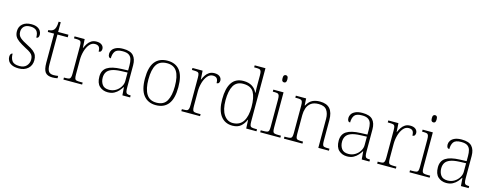

<svg xmlns="http://www.w3.org/2000/svg" viewBox="-24 -1529 5901 2307"><g transform="rotate(15 2926.0 -375.0)"><path d="M207 10Q152 10 120 -6Q88 -22 74.5 -46Q61 -70 61 -95Q61 -120 70 -131.5Q79 -143 91 -143Q91 -87 115 -53.5Q139 -20 208 -20Q266 -20 295.5 -53Q325 -86 325 -131Q325 -155 317.5 -174Q310 -193 288 -210.5Q266 -228 223 -249Q167 -279 133.5 -303Q100 -327 85.5 -353.5Q71 -380 71 -418Q71 -475 111 -509Q151 -543 220 -543Q265 -543 293.5 -528.5Q322 -514 335 -491.5Q348 -469 348 -447Q348 -402 316 -402Q316 -464 290 -488.5Q264 -513 215 -513Q161 -513 135.5 -487Q110 -461 110 -421Q110 -375 142 -347.5Q174 -320 237 -289Q288 -264 315.5 -241Q343 -218 353.5 -192.5Q364 -167 364 -134Q364 -68 320 -29Q276 10 207 10Z M625 10Q563 10 536.5 -24Q510 -58 510 -142V-504H432V-528Q474 -528 498 -551Q509 -562 517 -586.5Q525 -611 526 -657H552V-536H680V-504H552V-134Q552 -72 570.5 -46.5Q589 -21 630 -21Q660 -21 689 -26V3Q658 10 625 10Z M761 0V-25H779Q807 -25 822 -29Q837 -33 843 -49.5Q849 -66 849 -101V-439Q849 -472 843.5 -487.5Q838 -503 821 -507Q804 -511 771 -511H756V-536H882L889 -427H891Q903 -456 920.5 -483Q938 -510 964.5 -527Q991 -544 1030 -544Q1072 -544 1095.5 -524.5Q1119 -505 1119 -475Q1119 -458 1110.5 -446Q1102 -434 1083 -434Q1083 -477 1067 -494Q1051 -511 1018 -511Q979 -511 950.5 -477Q922 -443 906.5 -390Q891 -337 891 -280V-100Q891 -65 896.5 -49Q902 -33 917.5 -29Q933 -25 961 -25H994V0Z M1313 10Q1252 10 1210.5 -28Q1169 -66 1169 -147Q1169 -226 1225.5 -263Q1282 -300 1401 -304L1484 -307V-371Q1484 -413 1475.5 -444.5Q1467 -476 1441 -494.5Q1415 -513 1362 -513Q1291 -513 1268 -480.5Q1245 -448 1245 -393Q1211 -393 1211 -443Q1211 -466 1225.5 -489Q1240 -512 1273.5 -527.5Q1307 -543 1362 -543Q1451 -543 1488.5 -501.5Q1526 -460 1526 -383V-111Q1526 -75 1530 -56.5Q1534 -38 1546.5 -31.5Q1559 -25 1585 -25H1591V0H1495L1487 -100H1484Q1470 -77 1448 -51.5Q1426 -26 1393 -8Q1360 10 1313 10ZM1321 -23Q1368 -23 1405 -46Q1442 -69 1463 -104Q1484 -139 1484 -174V-281L1403 -278Q1330 -275 1288 -258.5Q1246 -242 1228.5 -213.5Q1211 -185 1211 -145Q1211 -95 1236.5 -59Q1262 -23 1321 -23Z M1911 10Q1814 10 1759 -58Q1704 -126 1704 -267Q1704 -408 1757.5 -475.5Q1811 -543 1915 -543Q2013 -543 2066 -477Q2119 -411 2119 -267Q2119 -126 2066 -58Q2013 10 1911 10ZM1911 -21Q2003 -21 2039.5 -87.5Q2076 -154 2076 -267Q2076 -392 2037.5 -452Q1999 -512 1915 -512Q1824 -512 1785.5 -450.5Q1747 -389 1747 -267Q1747 -150 1786 -85.5Q1825 -21 1911 -21Z M2228 0V-25H2246Q2274 -25 2289 -29Q2304 -33 2310 -49.5Q2316 -66 2316 -101V-439Q2316 -472 2310.5 -487.5Q2305 -503 2288 -507Q2271 -511 2238 -511H2223V-536H2349L2356 -427H2358Q2370 -456 2387.5 -483Q2405 -510 2431.5 -527Q2458 -544 2497 -544Q2539 -544 2562.5 -524.5Q2586 -505 2586 -475Q2586 -458 2577.5 -446Q2569 -434 2550 -434Q2550 -477 2534 -494Q2518 -511 2485 -511Q2446 -511 2417.5 -477Q2389 -443 2373.5 -390Q2358 -337 2358 -280V-100Q2358 -65 2363.5 -49Q2369 -33 2384.5 -29Q2400 -25 2428 -25H2461V0Z M2864 10Q2770 10 2717.5 -60.5Q2665 -131 2665 -267Q2665 -402 2712.5 -473Q2760 -544 2858 -544Q2922 -544 2964.5 -517.5Q3007 -491 3027 -445H3032Q3030 -472 3029.5 -499.5Q3029 -527 3029 -548V-659Q3029 -695 3023 -711Q3017 -727 3002 -731Q2987 -735 2959 -735H2937V-760H3071V-97Q3071 -64 3076.5 -48.5Q3082 -33 3098.5 -29Q3115 -25 3149 -25H3163V0H3035L3030 -107H3027Q3005 -55 2967 -22.5Q2929 10 2864 10ZM2863 -22Q2949 -24 2989.5 -88Q3030 -152 3030 -265Q3030 -386 2994.5 -448Q2959 -510 2863 -510Q2780 -510 2743.5 -446Q2707 -382 2707 -264Q2707 -147 2750 -84Q2793 -21 2863 -22Z M3330 -653Q3317 -653 3308.5 -662.5Q3300 -672 3300 -698Q3300 -724 3308.5 -733.5Q3317 -743 3330 -743Q3344 -743 3352 -733.5Q3360 -724 3360 -698Q3360 -672 3352 -662.5Q3344 -653 3330 -653ZM3209 0V-25H3236Q3269 -25 3286 -29Q3303 -33 3308.5 -48Q3314 -63 3314 -97V-435Q3314 -471 3308 -487Q3302 -503 3287 -507Q3272 -511 3244 -511H3229V-536H3356V-98Q3356 -64 3361.5 -48.5Q3367 -33 3383.5 -29Q3400 -25 3434 -25H3460V0Z M3504 0V-25H3524Q3557 -25 3574 -29Q3591 -33 3596.5 -48.5Q3602 -64 3602 -98V-439Q3602 -472 3596 -487.5Q3590 -503 3575 -507Q3560 -511 3532 -511H3509V-536H3637L3642 -450H3646Q3676 -504 3715.5 -523.5Q3755 -543 3809 -543Q3893 -543 3933.5 -497Q3974 -451 3974 -356V-98Q3974 -64 3979.5 -48.5Q3985 -33 4001 -29Q4017 -25 4051 -25H4064V0H3932V-361Q3932 -427 3903 -468.5Q3874 -510 3801 -510Q3740 -510 3705.5 -483.5Q3671 -457 3657.5 -416Q3644 -375 3644 -331V-97Q3644 -63 3649.5 -48Q3655 -33 3671.5 -29Q3688 -25 3721 -25H3735V0Z M4290 10Q4229 10 4187.5 -28Q4146 -66 4146 -147Q4146 -226 4202.5 -263Q4259 -300 4378 -304L4461 -307V-371Q4461 -413 4452.5 -444.5Q4444 -476 4418 -494.5Q4392 -513 4339 -513Q4268 -513 4245 -480.5Q4222 -448 4222 -393Q4188 -393 4188 -443Q4188 -466 4202.5 -489Q4217 -512 4250.5 -527.5Q4284 -543 4339 -543Q4428 -543 4465.5 -501.5Q4503 -460 4503 -383V-111Q4503 -75 4507 -56.5Q4511 -38 4523.5 -31.5Q4536 -25 4562 -25H4568V0H4472L4464 -100H4461Q4447 -77 4425 -51.5Q4403 -26 4370 -8Q4337 10 4290 10ZM4298 -23Q4345 -23 4382 -46Q4419 -69 4440 -104Q4461 -139 4461 -174V-281L4380 -278Q4307 -275 4265 -258.5Q4223 -242 4205.5 -213.5Q4188 -185 4188 -145Q4188 -95 4213.5 -59Q4239 -23 4298 -23Z M4664 0V-25H4682Q4710 -25 4725 -29Q4740 -33 4746 -49.5Q4752 -66 4752 -101V-439Q4752 -472 4746.5 -487.5Q4741 -503 4724 -507Q4707 -511 4674 -511H4659V-536H4785L4792 -427H4794Q4806 -456 4823.5 -483Q4841 -510 4867.5 -527Q4894 -544 4933 -544Q4975 -544 4998.5 -524.5Q5022 -505 5022 -475Q5022 -458 5013.5 -446Q5005 -434 4986 -434Q4986 -477 4970 -494Q4954 -511 4921 -511Q4882 -511 4853.5 -477Q4825 -443 4809.5 -390Q4794 -337 4794 -280V-100Q4794 -65 4799.5 -49Q4805 -33 4820.5 -29Q4836 -25 4864 -25H4897V0Z M5187 -653Q5174 -653 5165.5 -662.5Q5157 -672 5157 -698Q5157 -724 5165.5 -733.5Q5174 -743 5187 -743Q5201 -743 5209 -733.5Q5217 -724 5217 -698Q5217 -672 5209 -662.5Q5201 -653 5187 -653ZM5066 0V-25H5093Q5126 -25 5143 -29Q5160 -33 5165.5 -48Q5171 -63 5171 -97V-435Q5171 -471 5165 -487Q5159 -503 5144 -507Q5129 -511 5101 -511H5086V-536H5213V-98Q5213 -64 5218.5 -48.5Q5224 -33 5240.5 -29Q5257 -25 5291 -25H5317V0Z M5524 10Q5463 10 5421.5 -28Q5380 -66 5380 -147Q5380 -226 5436.5 -263Q5493 -300 5612 -304L5695 -307V-371Q5695 -413 5686.5 -444.5Q5678 -476 5652 -494.5Q5626 -513 5573 -513Q5502 -513 5479 -480.5Q5456 -448 5456 -393Q5422 -393 5422 -443Q5422 -466 5436.5 -489Q5451 -512 5484.5 -527.5Q5518 -543 5573 -543Q5662 -543 5699.5 -501.5Q5737 -460 5737 -383V-111Q5737 -75 5741 -56.5Q5745 -38 5757.5 -31.5Q5770 -25 5796 -25H5802V0H5706L5698 -100H5695Q5681 -77 5659 -51.5Q5637 -26 5604 -8Q5571 10 5524 10ZM5532 -23Q5579 -23 5616 -46Q5653 -69 5674 -104Q5695 -139 5695 -174V-281L5614 -278Q5541 -275 5499 -258.5Q5457 -242 5439.5 -213.5Q5422 -185 5422 -145Q5422 -95 5447.5 -59Q5473 -23 5532 -23Z"/></g></svg>

Font: Noto Serif ExtraLight
Style: Regular
Weight: 200
Designer: Monotype Design Team
Foundry: Monotype Imaging Inc.
Version: Version 2.015; ttfautohint (v1.8.4.7-5d5b)